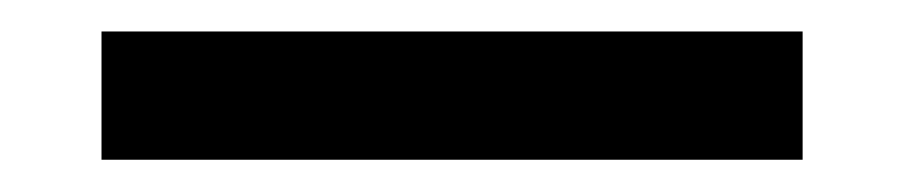

<svg xmlns="http://www.w3.org/2000/svg" viewBox="-20 -20 574 122"><path d="M44.5 81.5V0H490V81.5Z"/></svg>

Font: Encode Sans SemiCondensed SemiCondensed Medium
Style: Regular
Weight: 500
Width: 4
Designer: Multiple Designers
Foundry: Impallari Type
Version: Version 3.000; ttfautohint (v1.8.3) -l 8 -r 50 -G 200 -x 14 